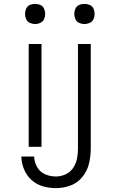

<svg xmlns="http://www.w3.org/2000/svg" viewBox="-20 -757 616 990"><path d="M415 -633Q429 -633 442.5 -639Q456 -645 462 -658Q468 -671 468 -685Q468 -699 462 -712.5Q456 -726 442.5 -731.5Q429 -737 415 -737Q401 -737 388 -731.5Q375 -726 369 -712.5Q363 -699 363 -685Q363 -671 369 -658Q375 -645 388 -639Q401 -633 415 -633ZM161 -633Q175 -633 188 -639Q201 -645 207 -658Q213 -671 213 -685Q213 -699 207 -712.5Q201 -726 188 -731.5Q175 -737 161 -737Q147 -737 134 -731.5Q121 -726 115 -712.5Q109 -699 109 -685Q109 -671 115 -658Q121 -645 134 -639Q147 -633 161 -633ZM268 213Q307 213 343.5 199.5Q380 186 405 155Q430 124 439 86Q448 48 448 10V-530H382V10Q382 36 377 61.5Q372 87 357 109Q342 131 318 142Q294 153 268 153Q239 153 212.5 141.5Q186 130 171.5 104.5Q157 79 156 50H90Q91 84 104 116Q117 148 142.5 171Q168 194 201 203.5Q234 213 268 213ZM128 0H194V-530H128Z"/></svg>

Font: Iosevka Sparkle Light
Style: Regular
Weight: 300
Designer: Belleve Invis
Foundry: Belleve Invis
Version: Version 4.5.0; ttfautohint (v1.8.3)